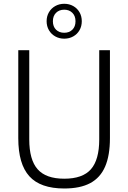

<svg xmlns="http://www.w3.org/2000/svg" viewBox="-20 -1012 694 1040"><path d="M79 -263.5V-740H138.5V-256.5Q138.5 -146.5 183.8 -95.2Q229 -44 328 -44Q427.5 -44 472.5 -95.2Q517.5 -146.5 517.5 -256.5V-740H575.5V-263.5Q575.5 -170 549.5 -109.8Q523.5 -49.5 469 -20.2Q414.5 9 328 9Q199 9 139 -57.2Q79 -123.5 79 -263.5ZM232.5 -897Q232.5 -924 245 -945.5Q257.5 -967 279.2 -979.2Q301 -991.5 328 -991.5Q355 -991.5 376.8 -979.2Q398.5 -967 410.8 -945.5Q423 -924 423 -897Q423 -870 410.8 -848.5Q398.5 -827 376.8 -814.8Q355 -802.5 328 -802.5Q301 -802.5 279.2 -814.8Q257.5 -827 245 -848.5Q232.5 -870 232.5 -897ZM389 -897Q389 -925.5 372 -942.5Q355 -959.5 328 -959.5Q300.5 -959.5 283.5 -942.5Q266.5 -925.5 266.5 -897Q266.5 -868 283.5 -851.2Q300.5 -834.5 328 -834.5Q355 -834.5 372 -851.2Q389 -868 389 -897Z"/></svg>

Font: Encode Sans Semi Condensed Light
Style: Regular
Weight: 300
Width: 4
Designer: Multiple Designers
Foundry: Impallari Type
Version: Version 2.000